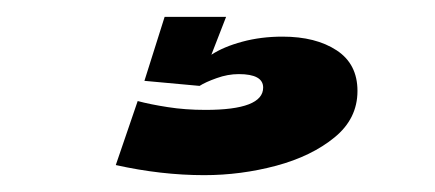

<svg xmlns="http://www.w3.org/2000/svg" viewBox="-20 -20 516 228"><path d="M222.5 188Q171.5 188 117.5 176L143.5 100Q158.5 104 179.2 107.2Q200 110.5 224 110.5Q292.5 110.5 292.5 84Q292.5 68 263.5 68Q250.5 68 237.2 72.8Q224 77.5 217 82L151.5 76L175.5 0H248.5L231 45Q245.5 35.5 267.8 29.5Q290 23.5 315.5 23.5Q355 23.5 379.8 39.8Q404.5 56 404.5 88Q404.5 121 377.2 143.2Q350 165.5 308 176.8Q266 188 222.5 188Z"/></svg>

Font: Anybody ExtraExpanded Regular
Style: Bold
Weight: 700
Width: 8
Designer: Tyler Finck
Foundry: Etcetera Type Company
Version: Version 1.010; ttfautohint (v1.8.3) -l 8 -r 50 -G 200 -x 14 